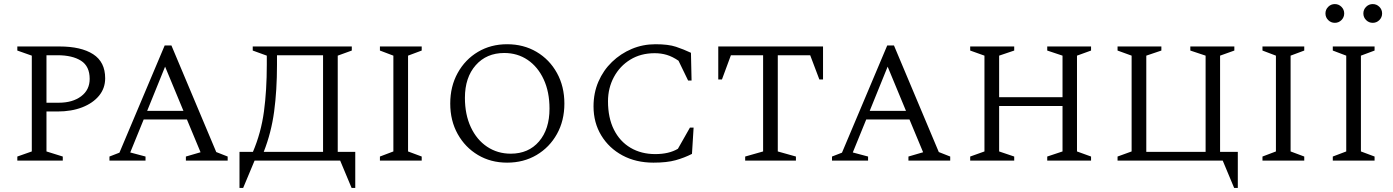

<svg xmlns="http://www.w3.org/2000/svg" viewBox="-20 -788 6834 942"><path d="M65 0V-20L136 -45V-515L65 -540V-560H272Q378 -560 437 -522Q496 -484 496 -404Q496 -355 466 -318.5Q436 -282 383.5 -261.5Q331 -241 262 -241H208V-45L288 -20V0ZM208 -517V-284H268Q336 -284 378 -315.5Q420 -347 420 -401Q420 -463 377.5 -490Q335 -517 262 -517Z M517 0V-20L566 -39L788 -565H821L1041 -42L1097 -20V0H892V-20L964 -41L897 -202H685L619 -40L694 -20V0ZM702 -244H880L790 -461Z M1220 -540V-560H1706V-540L1637 -515V-43H1723V134H1705L1649 0H1229L1173 134H1155V-43H1221Q1261 -137 1275 -241Q1289 -345 1289 -471V-515ZM1565 -43V-517H1339V-470Q1339 -345 1325 -241Q1311 -137 1274 -43Z M1844 0V-20L1910 -45V-515L1844 -540V-560H2049V-540L1982 -515V-45L2049 -20V0Z M2468 10Q2388 10 2325 -27.5Q2262 -65 2225.5 -130.5Q2189 -196 2189 -280Q2189 -364 2225.5 -430Q2262 -496 2325 -533.5Q2388 -571 2468 -571Q2549 -571 2612.5 -533.5Q2676 -496 2712.5 -430Q2749 -364 2749 -280Q2749 -196 2712.5 -130.5Q2676 -65 2612.5 -27.5Q2549 10 2468 10ZM2486 -34Q2573 -34 2624.5 -94Q2676 -154 2676 -255Q2676 -337 2647.5 -398.5Q2619 -460 2569 -494Q2519 -528 2454 -528Q2367 -528 2314 -468Q2261 -408 2261 -308Q2261 -226 2290 -164Q2319 -102 2370 -68Q2421 -34 2486 -34Z M3186 10Q3100 10 3034 -25.5Q2968 -61 2930 -123.5Q2892 -186 2892 -266Q2892 -332 2916 -387.5Q2940 -443 2982.5 -484Q3025 -525 3079.5 -548Q3134 -571 3196 -571Q3259 -571 3296.5 -558.5Q3334 -546 3370 -529L3373 -393H3356L3309 -490Q3280 -510 3252 -518.5Q3224 -527 3192 -527Q3124 -527 3072.5 -495.5Q3021 -464 2992 -410Q2963 -356 2963 -291Q2963 -210 2992 -152Q3021 -94 3073.5 -63Q3126 -32 3195 -32Q3262 -32 3306 -58L3365 -162H3383L3375 -33Q3338 -14 3295 -2Q3252 10 3186 10Z M3636 0V-20L3724 -45V-517H3566L3522 -398H3504V-560H4018V-398H4000L3955 -517H3796V-45L3885 -20V0Z M4062 0V-20L4111 -39L4333 -565H4366L4586 -42L4642 -20V0H4437V-20L4509 -41L4442 -202H4230L4164 -40L4239 -20V0ZM4247 -244H4425L4335 -461Z M4740 0V-20L4810 -45V-515L4740 -540V-560H4956V-540L4882 -515V-311H5193V-515L5118 -540V-560H5333V-540L5264 -515V-45L5333 -20V0H5118V-20L5193 -45V-268H4882V-45L4956 -20V0Z M5979 0H5463V-20L5532 -45V-515L5463 -540V-560H5678V-540L5604 -515V-43H5895V-515L5820 -540V-560H6036V-540L5966 -515V-43H6053V134H6035Z M6174 0V-20L6240 -45V-515L6174 -540V-560H6379V-540L6312 -515V-45L6379 -20V0Z M6519 0V-20L6585 -45V-515L6519 -540V-560H6724V-540L6657 -515V-45L6724 -20V0ZM6529 -676Q6510 -676 6496.5 -689.5Q6483 -703 6483 -722Q6483 -741 6496.5 -754.5Q6510 -768 6529 -768Q6548 -768 6561.5 -754.5Q6575 -741 6575 -722Q6575 -703 6561.5 -689.5Q6548 -676 6529 -676ZM6715 -676Q6696 -676 6682.5 -689.5Q6669 -703 6669 -722Q6669 -741 6682.5 -754.5Q6696 -768 6715 -768Q6734 -768 6747.5 -754.5Q6761 -741 6761 -722Q6761 -703 6747.5 -689.5Q6734 -676 6715 -676Z"/></svg>

Font: Spectral SC Light
Style: Regular
Weight: 300
Designer: Jean-Baptiste Levee
Foundry: Production Type
Version: Version 2.001